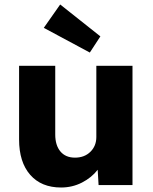

<svg xmlns="http://www.w3.org/2000/svg" viewBox="-20 -824 682 855"><path d="M252 11Q164 11 114.5 -45.5Q65 -102 65 -203V-531H226V-225Q226 -177 249 -149.5Q272 -122 314 -122Q356 -122 382.5 -148Q409 -174 409 -214V-531H570V0H419L415 -68Q388 -33 345 -11Q302 11 252 11ZM380 -590 175 -700 248 -804 427 -662Z"/></svg>

Font: Lexend Deca
Style: Bold
Weight: 700
Designer: Bonnie Shaver-Troup, Thomas Jockin
Foundry: Lexend
Version: Version 1.008; ttfautohint (v1.8.4.7-5d5b)